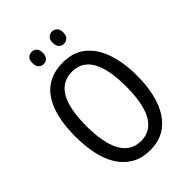

<svg xmlns="http://www.w3.org/2000/svg" viewBox="-259 -1013 1137 1137"><g transform="rotate(-45 309.5 -444.5)"><path d="M567 -358Q567 -279 552 -212Q537 -145 505.5 -95Q474 -45 425.5 -17.5Q377 10 310 10Q242 10 193 -18.5Q144 -47 113 -96.5Q82 -146 67.5 -213.5Q53 -281 53 -359Q53 -477 81.5 -558.5Q110 -640 167.5 -682Q225 -724 311 -724Q400 -724 456.5 -676Q513 -628 540 -545.5Q567 -463 567 -358ZM143 -358Q143 -264 161.5 -199Q180 -134 217 -100.5Q254 -67 310 -67Q366 -67 402.5 -100Q439 -133 457.5 -198Q476 -263 476 -358Q476 -500 435.5 -573.5Q395 -647 311 -647Q254 -647 216.5 -614Q179 -581 161 -516.5Q143 -452 143 -358ZM181 -849Q181 -875 193.5 -887Q206 -899 225 -899Q243 -899 255.5 -886.5Q268 -874 268 -849Q268 -823 255.5 -810Q243 -797 225 -797Q206 -797 193.5 -810Q181 -823 181 -849ZM351 -849Q351 -875 364 -887Q377 -899 395 -899Q413 -899 426 -886.5Q439 -874 439 -849Q439 -823 426 -810Q413 -797 395 -797Q376 -797 363.5 -810Q351 -823 351 -849Z"/></g></svg>

Font: Noto Sans Arabic Condensed
Style: Regular
Weight: 400
Width: 3
Designer: Monotype Design Team, Nadine Chahine, Nizar Qandah and Khaled Hosny
Foundry: Monotype Imaging Inc.
Version: Version 2.012